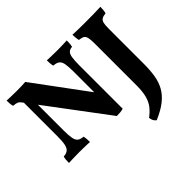

<svg xmlns="http://www.w3.org/2000/svg" viewBox="-197 -957 1484 1484"><g transform="rotate(-45 545.5 -215.0)"><path d="M549.6 7.8 104.4 -585.8Q94 -600.8 80.7 -606.6Q67.4 -612.4 38.2 -615Q34 -629.2 32.7 -645.6Q31.4 -662 31.4 -679Q43.2 -678 63.5 -677.5Q83.8 -677 105.1 -676.5Q126.4 -676 140.8 -676Q163.4 -676 190.8 -676.7Q218.2 -677.4 235.4 -679L570.2 -226.2ZM31.4 3Q31.4 -16.6 32.7 -31.9Q34 -47.2 38.2 -61Q67.6 -62.8 84.1 -75.2Q100.6 -87.6 107.5 -118.1Q114.4 -148.6 114.4 -205.6V-613L179.8 -608.2V-205.6Q179.8 -148.6 185.8 -118.1Q191.8 -87.6 208.3 -75.2Q224.8 -62.8 254.8 -61Q258.4 -47.2 259.7 -30.9Q261 -14.6 261 3Q246.6 2 226.4 1.5Q206.2 1 185.4 0.5Q164.6 0 148.8 0Q133 0 109.8 0.5Q86.6 1 65 1.5Q43.4 2 31.4 3ZM549.6 7.8 556 -145.6V-472.4Q556 -528.2 550 -558.3Q544 -588.4 526.9 -600.5Q509.8 -612.6 477.4 -615Q473.2 -632 472.2 -648.6Q471.2 -665.2 471.2 -679Q485.2 -678 506.5 -677.5Q527.8 -677 549.7 -676.5Q571.6 -676 587.4 -676Q610.8 -676 640.5 -677Q670.2 -678 689 -679Q689 -663 688 -646.7Q687 -630.4 682.8 -615Q658.4 -613.2 645.1 -601.1Q631.8 -589 626.6 -558.9Q621.4 -528.8 621.4 -472.4V0Q606.2 4.8 588.3 6.3Q570.4 7.8 549.6 7.8ZM982.4 -131Q982.4 -61.6 973.5 -5.5Q964.6 50.6 939.8 95.9Q915 141.2 868.1 178.8Q821.2 216.4 744.6 249Q731 239.6 724.1 225.1Q717.2 210.6 715.6 194.2Q752.6 166.8 776.7 135.8Q800.8 104.8 812.8 60.8Q824.8 16.8 824.8 -50.8V-512.4Q824.8 -553.8 819.4 -575Q814 -596.2 799.9 -604.3Q785.8 -612.4 758.2 -615Q754.6 -627.2 752.7 -645.1Q750.8 -663 750.8 -679Q769 -678 795.3 -677.2Q821.6 -676.4 850.1 -676.2Q878.6 -676 903.6 -676Q941.4 -676 985.1 -676.7Q1028.8 -677.4 1056.4 -679Q1056.4 -660 1054.8 -644.2Q1053.2 -628.4 1049 -615Q1021 -612.4 1006.4 -603.1Q991.8 -593.8 987.1 -572.3Q982.4 -550.8 982.4 -512.4Z"/></g></svg>

Font: Vollkorn
Style: Regular
Weight: 400
Designer: Friedrich Althausen
Foundry: Friedrich Althausen
Version: Version 4.104